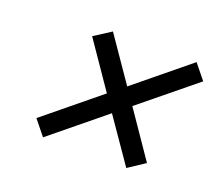

<svg xmlns="http://www.w3.org/2000/svg" viewBox="-71 -605 615 540"><g transform="rotate(20 236.5 -335.0)"><path d="M101 -162 65 -206.5 227.5 -339.5 133.5 -476.5 184 -509 274.5 -377.5 434.5 -508.5 470.5 -464 307 -330.5 400.5 -194 350.5 -161 260 -292Z"/></g></svg>

Font: Libre Caslon Text Medium Italic
Style: Regular
Weight: 500
Italic angle: -22.583°
Designer: Pablo Impallari, Rodrigo Fuenzalida, Katja Schimmel
Foundry: Pablo Impallari, Rodrigo Fuenzalida
Version: Version 2.000